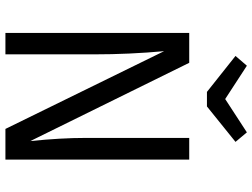

<svg xmlns="http://www.w3.org/2000/svg" viewBox="-134 -820 953 726"><g transform="rotate(90 343.0 -456.5)"><path d="M480 -913 516 -870 382 -762H327L191 -870L228 -913L354 -831ZM583 -695V0H467L173 -600Q185 -468 185 -337V0H104V-695H217L513 -94Q501 -208 501 -304V-695Z"/></g></svg>

Font: Sedus Text
Style: Regular
Weight: 400
Designer: TypeMates
Foundry: TypeMates, Runge Thomsen GbR
Version: Version 4.202;PS 004.202;hotconv 1.0.88;makeotf.lib2.5.64775